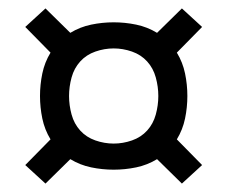

<svg xmlns="http://www.w3.org/2000/svg" viewBox="-20 -568 540 456"><path d="M88 -132 40 -176 100 -237Q86 -260 80.5 -286.5Q75 -313 75 -340Q75 -367 80.5 -393.5Q86 -420 100 -443L40 -504L88 -548L147 -490Q170 -504 196.5 -509.5Q223 -515 250 -515Q277 -515 303.5 -509.5Q330 -504 353 -490L412 -548L460 -504L400 -443Q414 -420 419.5 -393.5Q425 -367 425 -340Q425 -313 419.5 -286.5Q414 -260 400 -237L460 -176L412 -132L353 -190Q330 -176 303.5 -170.5Q277 -165 250 -165Q223 -165 196.5 -170.5Q170 -176 147 -190ZM250 -227Q272 -227 293.5 -234.5Q315 -242 329.5 -258Q344 -274 350 -296Q356 -318 356 -340Q356 -362 350 -384Q344 -406 329.5 -422Q315 -438 293.5 -445.5Q272 -453 250 -453Q228 -453 206.5 -445.5Q185 -438 170.5 -422Q156 -406 150 -384Q144 -362 144 -340Q144 -318 150 -296Q156 -274 170.5 -258Q185 -242 206.5 -234.5Q228 -227 250 -227Z"/></svg>

Font: Iosevka
Style: Regular
Weight: 400
Monospace: yes
Designer: Belleve Invis
Foundry: Belleve Invis
Version: Version 33.2.3; ttfautohint (v1.8.4)